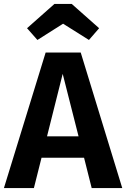

<svg xmlns="http://www.w3.org/2000/svg" viewBox="-29 -960 644 980"><path d="M293 -839 162 -756 109 -816 249 -940H337L477 -816L425 -756ZM439 0 400 -155H183L144 0H-9L204 -692H383L595 0ZM211 -264H372L291 -583Z"/></svg>

Font: FiraGO SemiBold
Style: Regular
Weight: 600
Designer: bBox Type
Foundry: bBox Type GmbH
Version: Version 1.001;PS 001.001;hotconv 1.0.88;makeotf.lib2.5.64775